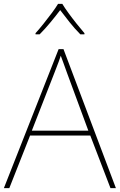

<svg xmlns="http://www.w3.org/2000/svg" viewBox="-20 -969 617 989"><path d="M0 0 282 -716H307L577 0H549L445 -271H135L28 0ZM144 -296H435L325 -594Q321 -606 316 -619Q311 -632 305.5 -648Q300 -664 293 -682Q288 -667 282.5 -651.5Q277 -636 271 -621.5Q265 -607 260 -593ZM301 -949Q313 -929 333 -901.5Q353 -874 375 -846.5Q397 -819 415 -798V-792H394Q366 -820 338.5 -854.5Q311 -889 290 -917Q269 -889 240.5 -854.5Q212 -820 184 -792H163V-798Q182 -819 204 -846.5Q226 -874 246.5 -901.5Q267 -929 279 -949Z"/></svg>

Font: Noto Sans Symbols Thin
Style: Regular
Weight: 250
Version: Version 2.002